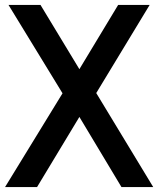

<svg xmlns="http://www.w3.org/2000/svg" viewBox="-26 -760 642 780"><path d="M-5.5 0 228 -381 8.5 -740H138.5L296.5 -479L454 -740H582L365 -382L596.5 0H467.5L296.5 -285L124.5 0Z"/></svg>

Font: Encode Sans Condensed SemiBold
Style: Regular
Weight: 600
Width: 3
Designer: Multiple Designers
Foundry: Impallari Type
Version: Version 3.000; ttfautohint (v1.8.3) -l 8 -r 50 -G 200 -x 14 